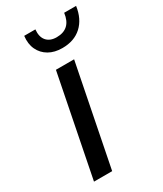

<svg xmlns="http://www.w3.org/2000/svg" viewBox="-187 -807 744 878"><g transform="rotate(-30 185.0 -368.5)"><path d="M39 0 144 -530H240L135 0ZM220 -601Q179 -601 149.5 -618Q120 -635 105.5 -665.5Q91 -696 96 -737H155Q151 -699 169 -678Q187 -657 222 -657Q297 -657 307 -737H370Q361 -673 322 -637Q283 -601 220 -601Z"/></g></svg>

Font: MOST Montserrat Medium
Style: Italic
Weight: 500
Italic angle: -11.3°
Designer: Julieta Ulanovsky
Foundry: Julieta Ulanovsky
Version: Version 8.000;March 11, 2024;FontCreator 15.0.0.2926 64-bit